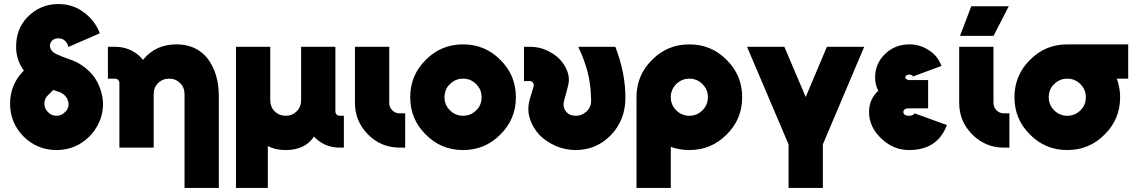

<svg xmlns="http://www.w3.org/2000/svg" viewBox="-20 -732 5619 952"><path d="M269 -712Q179 -712 115 -646Q60 -588 60 -502Q59 -445 89 -396Q91 -392 93.5 -388.5Q96 -385 99 -382L97 -381Q30 -313 30 -218Q30 -123 97 -55Q165 12 260 12Q355 12 423 -55Q463 -96 481 -150Q489 -177 490.5 -204.5Q492 -232 486 -259Q471 -329 427 -374Q405 -396 380 -412Q355 -428 327 -437Q304 -445 288 -451.5Q272 -458 261 -463Q251 -468 244 -473.5Q237 -479 233 -486Q222 -506 233 -524Q244 -542 269 -542Q292 -542 305 -527Q316 -514 319 -499L475 -567Q449 -635 387 -677Q336 -712 269 -712ZM244 -286Q248 -285 253 -283Q258 -281 264 -279Q267 -278 269 -277.5Q271 -277 272 -277Q290 -270 301 -259Q317 -244 320 -219Q321 -208 317 -197Q315 -192 311.5 -186.5Q308 -181 302 -176Q285 -158 260 -158Q235 -158 218 -176Q200 -193 200 -218Q200 -243 218 -260Z M1065 200V-256Q1065 -312 1051 -358.5Q1037 -405 1010 -441Q954 -512 855 -512Q754 -512 693 -440Q692 -438 691 -437Q690 -436 689 -435Q686 -438 683.5 -441Q681 -444 678 -448Q625 -500 550 -500H515V-342H550Q559 -342 566 -336Q572 -329 572 -320V0H632H722H742V-264Q742 -299 764 -320Q786 -342 819 -342Q851 -342 873 -320Q895 -299 895 -264V200Z M1397 12Q1487 12 1532 -48Q1533 -50 1534 -51.5Q1535 -53 1536 -54Q1537 -54 1537 -53.5Q1537 -53 1538 -53Q1590 0 1665 0H1685V-158H1665Q1656 -158 1649 -164Q1643 -171 1643 -180V-500H1473V-236Q1473 -201 1451 -180Q1429 -158 1397 -158Q1364 -158 1342 -180Q1320 -201 1320 -236V-500H1150V200H1308V-8Q1345 12 1397 12Z M1740 -500V-222Q1740 -130 1805 -65Q1870 0 1962 0H1989V-170H1962Q1940 -170 1925 -185Q1910 -200 1910 -222V-500Z M2276 -512Q2167 -512 2091 -435Q2014 -359 2014 -250Q2014 -141 2091 -65Q2167 12 2276 12Q2385 12 2461 -65Q2538 -141 2538 -250Q2538 -359 2461 -435Q2385 -512 2276 -512ZM2276 -342Q2314 -342 2341 -315Q2368 -288 2368 -250Q2368 -231 2361.5 -214.5Q2355 -198 2341 -185Q2314 -158 2276 -158Q2238 -158 2211 -185Q2184 -212 2184 -250Q2184 -269 2190.5 -285.5Q2197 -302 2211 -315Q2238 -342 2276 -342Z M2578 -500V-330H2608Q2616 -330 2623 -322Q2628 -314 2626 -304L2608 -244Q2592 -192 2607 -145Q2614 -122 2626 -101.5Q2638 -81 2654 -64Q2671 -46 2691.5 -32.5Q2712 -19 2736 -8Q2760 2 2784.5 7Q2809 12 2834 12Q2937 12 3009 -62Q3080 -136 3081 -244Q3082 -368 3031 -500H2847Q2859 -475 2868.5 -451Q2878 -427 2885 -404Q2897 -368 2903.5 -326Q2910 -284 2911 -236Q2912 -202 2889 -180Q2866 -158 2834 -158Q2802 -158 2786 -180Q2768 -202 2778 -236L2796 -304Q2803 -329 2799.5 -353Q2796 -377 2783 -400Q2770 -424 2751.5 -442Q2733 -460 2709 -473Q2685 -487 2659.5 -493.5Q2634 -500 2608 -500Z M3398 -342Q3436 -342 3463 -315Q3490 -288 3490 -250Q3490 -212 3463 -185Q3436 -158 3398 -158Q3360 -158 3333 -185Q3306 -212 3306 -250Q3306 -288 3333 -315Q3360 -342 3398 -342ZM3398 -512Q3289 -512 3213 -435Q3136 -359 3136 -250V200H3306V-4Q3349 12 3398 12Q3507 12 3583 -65Q3660 -141 3660 -250Q3660 -359 3583 -435Q3507 -512 3398 -512Z M3684 -500 3890 -16V200H4060V-16L4265 -500H4080L3975 -251L3869 -500Z M4582 -335H4487Q4481 -335 4475 -339Q4469 -343 4469 -348Q4469 -354 4474 -358Q4480 -362 4489 -362Q4503 -362 4507 -353L4648 -405Q4639 -429 4624 -448.5Q4609 -468 4587 -482Q4543 -512 4489 -512Q4417 -512 4368 -464Q4319 -416 4319 -348Q4319 -312 4335 -282Q4324 -272 4316 -261Q4308 -250 4302 -238Q4289 -210 4289 -177Q4289 -102 4350 -45Q4410 12 4487 12Q4629 12 4675 -112L4515 -170Q4508 -158 4487 -158Q4471 -158 4465 -164Q4459 -169 4459 -177Q4459 -183 4463 -187Q4469 -195 4487 -195H4582Z M4736 -500V-222Q4736 -130 4801 -65Q4866 0 4958 0H4985V-170H4958Q4936 -170 4921 -185Q4906 -200 4906 -222V-500ZM4740 -554H4906L4982 -701H4796Z M5272 -512Q5163 -512 5087 -435Q5010 -359 5010 -250Q5010 -141 5087 -65Q5163 12 5272 12Q5381 12 5457 -65Q5534 -141 5534 -250Q5534 -264 5532.5 -277.5Q5531 -291 5528 -304Q5526 -314 5523.5 -323.5Q5521 -333 5517 -342H5574V-512ZM5272 -342Q5310 -342 5337 -315Q5364 -288 5364 -250Q5364 -231 5357.5 -214.5Q5351 -198 5337 -185Q5310 -158 5272 -158Q5234 -158 5207 -185Q5180 -212 5180 -250Q5180 -269 5186.5 -285.5Q5193 -302 5207 -315Q5234 -342 5272 -342Z"/></svg>

Font: Unageo
Style: Black
Weight: 900
Designer: Richard Sepsi
Foundry: Richard Sepsi
Version: Version 2.000